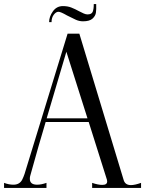

<svg xmlns="http://www.w3.org/2000/svg" viewBox="-40 -926 715 946"><path d="M605 -14Q624 -14 655 -25V0H414V-25Q443 -15 464 -15Q488 -15 488 -32Q488 -37 487 -40L397 -325H185Q149 -205 116 -85L109 -60Q107 -54 107 -45Q107 -16 143 -16Q163 -16 189 -25V0H-20V-25Q4 -16 26 -16Q56 -16 69 -40Q76 -54 81 -69L293 -760H351L569 -40Q576 -14 605 -14ZM190 -343H391L287 -671ZM270 -896Q293 -896 311 -889Q329 -882 351 -870Q362 -864 372.5 -859.5Q383 -855 391 -855Q411 -855 416.5 -867.5Q422 -880 422 -906H434Q435 -879 432.5 -863Q430 -847 415.5 -834Q401 -821 369 -821Q351 -821 334 -828.5Q317 -836 290 -850Q259 -868 248 -868Q236 -868 225 -853.5Q214 -839 214 -817H202Q202 -844 220.5 -870Q239 -896 270 -896Z"/></svg>

Font: Viaoda Libre
Style: Regular
Weight: 400
Designer: Gydient
Version: Version 2.000